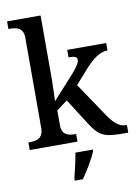

<svg xmlns="http://www.w3.org/2000/svg" viewBox="-104 -828 808 1117"><g transform="rotate(-10 300.0 -269.5)"><path d="M18 0H300V-45H295C255 -45 216 -53 216 -111V-199L280 -247L377 -95C432 -8 462 0 586 0H600V-45H597C555 -45 523 -73 488 -126L355 -324L423 -401C475 -460 518 -492 564 -492V-536H334V-492C367 -492 384 -487 384 -470C384 -453 374 -434 337 -392L212 -254C212 -254 216 -338 216 -374V-760H18V-715H27C66 -715 106 -706 106 -649V-115C106 -54 67 -45 27 -45H18ZM245 208V221H293C323 179 362 113 380 71V61H277C269 108 256 165 245 208Z"/></g></svg>

Font: Noto Serif Tamil Medium
Style: Italic
Weight: 500
Italic angle: -12°
Designer: Indian Type Foundry, Tom Grace, and the Monotype Design Team
Foundry: Monotype Imaging Inc.
Version: Version 2.003